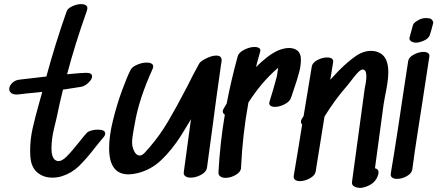

<svg xmlns="http://www.w3.org/2000/svg" viewBox="-20 -906 2132 936"><path d="M456 -274Q493 -274 493 -255Q493 -246 483 -235Q471 -221 461 -208.5Q451 -196 443 -186Q399 -129 364 -95.5Q329 -62 282 -47Q260 -40 235 -40Q193 -40 163.5 -64Q134 -88 129 -134Q127 -147 127 -174Q127 -226 139 -280Q151 -334 174 -415L186 -458L148 -454Q120 -452 72 -446Q49 -443 37 -451Q25 -459 25 -472Q25 -487 39.5 -501.5Q54 -516 77 -518L206 -533Q250 -695 305 -851Q310 -865 332.5 -875.5Q355 -886 376 -886Q389 -886 397.5 -881Q406 -876 406 -866Q406 -863 404 -855Q346 -692 307 -544Q377 -551 400 -551Q429 -551 429 -534Q429 -520 412 -503.5Q395 -487 377 -483Q317 -473 287 -469Q270 -401 257 -336Q255 -328 243 -277.5Q231 -227 231 -183Q231 -126 261 -121Q280 -118 304.5 -142.5Q329 -167 368 -216Q392 -247 404 -259Q411 -266 426 -270Q441 -274 456 -274Z M1034 -635Q1064 -635 1060 -607Q1060 -604 1059 -598Q1058 -592 1057 -589V-587Q1047 -520 1034.5 -426.5Q1022 -333 1015 -280L989 -88Q986 -68 960.5 -54Q935 -40 909 -40Q893 -40 883.5 -47Q874 -54 876 -67Q887 -153 911 -325L901 -308Q875 -264 862 -244Q817 -174 766.5 -126Q716 -78 651 -62Q626 -56 606 -56Q512 -56 512 -184Q512 -244 531 -320.5Q550 -397 574.5 -464Q599 -531 617 -566Q624 -580 648.5 -590.5Q673 -601 696 -601Q710 -601 718.5 -596Q727 -591 727 -582Q727 -578 724 -570Q657 -423 637 -303L632 -276Q624 -234 624 -212Q624 -201 625 -196Q637 -145 664 -148Q675 -149 690.5 -167Q706 -185 710 -189Q759 -246 799 -313.5Q839 -381 892 -483Q919 -538 951 -596Q958 -608 985.5 -621.5Q1013 -635 1034 -635Z M1389 -672Q1415 -672 1431 -658.5Q1447 -645 1447 -615Q1447 -586 1438 -552Q1429 -518 1413 -472L1399 -430Q1393 -411 1368 -398Q1343 -385 1320 -385Q1305 -385 1297.5 -391.5Q1290 -398 1294 -411Q1312 -467 1330 -535Q1334 -566 1336 -576L1332 -572Q1255 -506 1191 -406Q1162 -247 1155 -87Q1154 -68 1129.5 -53.5Q1105 -39 1079 -39Q1064 -39 1054 -46Q1044 -53 1045 -67Q1053 -211 1076 -347Q1066 -354 1066 -363Q1066 -369 1070 -376L1085 -401Q1107 -516 1139 -632Q1144 -650 1170.5 -663.5Q1197 -677 1221 -677Q1236 -677 1244 -671Q1252 -665 1248 -653Q1232 -597 1228 -579Q1288 -639 1336 -660Q1365 -672 1389 -672Z M1873 -554Q1873 -528 1868 -496.5Q1863 -465 1857 -437L1850 -397L1808 -86Q1828 -81 1825 -61Q1814 -6 1747 9L1737 10Q1720 10 1707 3Q1694 -4 1696 -19Q1738 -323 1758 -475Q1759 -479 1762.5 -498Q1766 -517 1766 -534Q1766 -566 1749 -567Q1736 -569 1706.5 -531.5Q1677 -494 1674 -490Q1614 -422 1562 -338Q1538 -192 1524 -102L1519 -70Q1516 -51 1491 -37Q1466 -23 1442 -23Q1427 -23 1418.5 -29.5Q1410 -36 1412 -49Q1438 -202 1453 -299Q1447 -305 1447 -313Q1447 -318 1450 -324Q1453 -329 1455.5 -333Q1458 -337 1460 -340L1500 -582Q1503 -600 1527 -613Q1551 -626 1575 -626Q1590 -626 1598 -620Q1606 -614 1604 -602Q1599 -569 1590 -517L1632 -562Q1674 -604 1712 -631Q1750 -658 1789 -658Q1814 -658 1833 -647Q1873 -625 1873 -554Z M2057 -818Q2035 -818 2018 -807Q1996 -795 1993 -783Q1980 -736 1976 -721V-718Q1976 -713 1980 -708.5Q1984 -704 1989 -702Q1997 -698 2007 -698Q2023 -698 2045.5 -707.5Q2068 -717 2075 -734Q2081 -751 2092 -794V-796Q2092 -801 2088 -806.5Q2084 -812 2079 -815Q2068 -818 2057 -818ZM2040 -414Q2034 -374 2017.5 -269.5Q2001 -165 1990 -80Q1987 -61 1963.5 -47.5Q1940 -34 1916 -34Q1900 -34 1891.5 -40.5Q1883 -47 1885 -60Q1902 -160 1921.5 -288.5Q1941 -417 1949 -472L1970 -609Q1973 -627 1997.5 -640Q2022 -653 2045 -653Q2059 -653 2067 -647Q2075 -641 2073 -630Z"/></svg>

Font: Sedgwick Ave
Style: Regular
Weight: 400
Designer: Kevin Burke, Pedro Vergani
Foundry: Google, Inc.
Version: Version 1.000